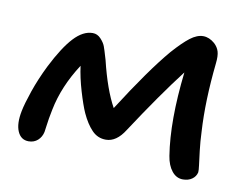

<svg xmlns="http://www.w3.org/2000/svg" viewBox="-66 -605 978 750"><g transform="rotate(10 423.0 -230.5)"><path d="M82 9.8Q51.3 9.8 38.1 -20.5Q24.9 -50.8 35.2 -102.1Q41 -131.8 58.8 -183.8Q76.7 -235.8 104 -291Q145 -372.1 181.4 -411.1Q217.8 -450.2 255.9 -450.2Q274.4 -450.2 288.1 -435.5Q301.8 -420.9 306.9 -407.2Q312 -393.6 320.3 -364.7Q322.3 -357.9 323.2 -355Q350.6 -241.7 387.2 -175.8Q494.6 -344.2 566.9 -429.2Q605 -472.2 631.8 -492.7Q658.7 -513.2 683.1 -513.2Q707 -513.2 729 -494.1Q743.2 -481 748.3 -464.1Q753.4 -447.3 750 -417Q733.9 -265.6 741.2 -145Q742.7 -106.4 747.1 -69.6Q751.5 -32.7 754.2 -12.9Q756.8 6.8 755.9 14.2Q752 31.2 737.3 41.5Q722.7 51.8 701.2 51.8Q675.3 51.8 657.5 29.5Q639.6 7.3 633.8 -29.8Q612.3 -164.1 634.8 -360.8Q554.7 -256.8 452.1 -100.1Q419.9 -48.8 377.9 -48.8Q345.2 -48.8 322.3 -72.8Q299.3 -96.7 280.8 -137.2Q268.1 -165.5 252.4 -218.3Q236.8 -271 231 -315.9Q170.9 -223.6 151.9 -127.9Q147.9 -109.9 145 -91.6Q142.1 -73.2 140.1 -57.9Q138.2 -42.5 137.2 -37.1Q132.8 -16.6 118.2 -3.4Q103.5 9.8 82 9.8Z"/></g></svg>

Font: Shantell Sans Irregular Bouncy
Style: Italic
Weight: 500
Italic angle: -11.31°
Designer: Stephen Nixon, Anya Danilova, Shantell Martin
Foundry: Arrow Type
Version: Version 1.006;[9816181b4]